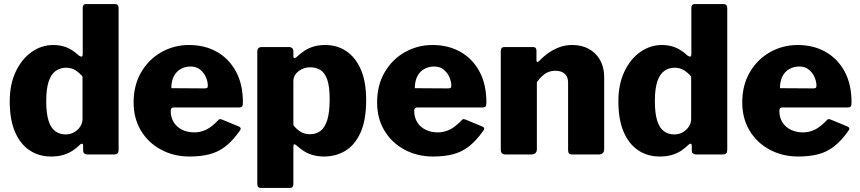

<svg xmlns="http://www.w3.org/2000/svg" viewBox="-20 -762 4243 947"><path d="M413 0Q403 0 396.5 -4.5Q390 -9 390 -21V-45Q390 -52 385 -53Q380 -54 375 -49Q358 -32 337.5 -18.5Q317 -5 291 2.5Q265 10 232 10Q172 10 126 -20.5Q80 -51 54 -111.5Q28 -172 28 -262Q28 -346 57.5 -408.5Q87 -471 136 -505.5Q185 -540 242 -540Q279 -540 309 -528Q339 -516 369 -488Q378 -482 383 -483Q388 -484 388 -496V-723Q388 -742 404 -742H547Q565 -742 565 -721V-23Q565 -11 560 -5.5Q555 0 540 0H413ZM387 -385Q368 -406 349.5 -417Q331 -428 304 -428Q277 -428 254.5 -412Q232 -396 220 -360Q208 -324 208 -263Q208 -203 219.5 -166.5Q231 -130 253 -114.5Q275 -99 303 -99Q327 -99 345.5 -109.5Q364 -120 375.5 -137.5Q387 -155 387 -175V-385Z M822 -216Q822 -182 837.5 -158Q853 -134 879.5 -121.5Q906 -109 939 -109Q969 -109 997 -122.5Q1025 -136 1057 -170Q1061 -174 1064 -174.5Q1067 -175 1076 -172L1158 -138Q1174 -131 1162 -116Q1127 -67 1091.5 -39.5Q1056 -12 1013 -1Q970 10 915 10Q837 10 774 -24Q711 -58 675 -118Q639 -178 639 -257Q639 -342 676.5 -406Q714 -470 776.5 -505Q839 -540 912 -540Q990 -540 1049.5 -506.5Q1109 -473 1143.5 -410Q1178 -347 1178 -257Q1178 -245 1175.5 -239Q1173 -233 1161 -232H836Q830 -232 826 -228Q822 -224 822 -216ZM988 -326Q998 -326 1001.5 -328.5Q1005 -331 1005 -340Q1005 -359 996 -380.5Q987 -402 968 -418Q949 -434 920 -434Q893 -434 871 -421.5Q849 -409 837 -385Q825 -361 825 -327Z M1404 -530Q1427 -530 1427 -508V-483Q1427 -476 1432 -476Q1437 -476 1442 -480Q1460 -497 1480 -510.5Q1500 -524 1525.5 -532Q1551 -540 1585 -540Q1642 -540 1687 -510.5Q1732 -481 1759 -421Q1786 -361 1786 -268Q1786 -169 1758 -107.5Q1730 -46 1683 -18Q1636 10 1578 10Q1541 10 1509.5 -1.5Q1478 -13 1447 -41Q1435 -51 1431 -50.5Q1427 -50 1427 -36V146Q1427 165 1410 165H1266Q1249 165 1249 145V-506Q1249 -518 1254 -524Q1259 -530 1274 -530H1404ZM1427 -145Q1443 -124 1462.5 -112Q1482 -100 1509 -100Q1539 -100 1560.5 -116Q1582 -132 1594 -169.5Q1606 -207 1606 -273Q1606 -334 1594.5 -368Q1583 -402 1561.5 -416Q1540 -430 1510 -430Q1487 -430 1468 -420.5Q1449 -411 1438 -396Q1427 -381 1427 -363V-145Z M2023 -216Q2023 -182 2038.5 -158Q2054 -134 2080.5 -121.5Q2107 -109 2140 -109Q2170 -109 2198 -122.5Q2226 -136 2258 -170Q2262 -174 2265 -174.5Q2268 -175 2277 -172L2359 -138Q2375 -131 2363 -116Q2328 -67 2292.5 -39.5Q2257 -12 2214 -1Q2171 10 2116 10Q2038 10 1975 -24Q1912 -58 1876 -118Q1840 -178 1840 -257Q1840 -342 1877.5 -406Q1915 -470 1977.5 -505Q2040 -540 2113 -540Q2191 -540 2250.5 -506.5Q2310 -473 2344.5 -410Q2379 -347 2379 -257Q2379 -245 2376.5 -239Q2374 -233 2362 -232H2037Q2031 -232 2027 -228Q2023 -224 2023 -216ZM2189 -326Q2199 -326 2202.5 -328.5Q2206 -331 2206 -340Q2206 -359 2197 -380.5Q2188 -402 2169 -418Q2150 -434 2121 -434Q2094 -434 2072 -421.5Q2050 -409 2038 -385Q2026 -361 2026 -327Z M2474 0Q2450 0 2450 -23V-509Q2450 -530 2467 -530H2609Q2626 -530 2626 -512V-464Q2626 -458 2629 -456.5Q2632 -455 2638 -460Q2661 -484 2687 -502Q2713 -520 2741.5 -530Q2770 -540 2802 -540Q2873 -540 2916.5 -496.5Q2960 -453 2960 -380V-27Q2960 0 2932 0H2803Q2791 0 2786.5 -5Q2782 -10 2782 -23V-355Q2782 -383 2765.5 -398Q2749 -413 2719 -413Q2701 -413 2685.5 -407Q2670 -401 2656 -388.5Q2642 -376 2628 -357V-26Q2628 0 2598 0H2474Z M3415 0Q3405 0 3398.5 -4.5Q3392 -9 3392 -21V-45Q3392 -52 3387 -53Q3382 -54 3377 -49Q3360 -32 3339.5 -18.5Q3319 -5 3293 2.5Q3267 10 3234 10Q3174 10 3128 -20.5Q3082 -51 3056 -111.5Q3030 -172 3030 -262Q3030 -346 3059.5 -408.5Q3089 -471 3138 -505.5Q3187 -540 3244 -540Q3281 -540 3311 -528Q3341 -516 3371 -488Q3380 -482 3385 -483Q3390 -484 3390 -496V-723Q3390 -742 3406 -742H3549Q3567 -742 3567 -721V-23Q3567 -11 3562 -5.5Q3557 0 3542 0H3415ZM3389 -385Q3370 -406 3351.5 -417Q3333 -428 3306 -428Q3279 -428 3256.5 -412Q3234 -396 3222 -360Q3210 -324 3210 -263Q3210 -203 3221.5 -166.5Q3233 -130 3255 -114.5Q3277 -99 3305 -99Q3329 -99 3347.5 -109.5Q3366 -120 3377.5 -137.5Q3389 -155 3389 -175V-385Z M3824 -216Q3824 -182 3839.5 -158Q3855 -134 3881.5 -121.5Q3908 -109 3941 -109Q3971 -109 3999 -122.5Q4027 -136 4059 -170Q4063 -174 4066 -174.5Q4069 -175 4078 -172L4160 -138Q4176 -131 4164 -116Q4129 -67 4093.5 -39.5Q4058 -12 4015 -1Q3972 10 3917 10Q3839 10 3776 -24Q3713 -58 3677 -118Q3641 -178 3641 -257Q3641 -342 3678.5 -406Q3716 -470 3778.5 -505Q3841 -540 3914 -540Q3992 -540 4051.5 -506.5Q4111 -473 4145.5 -410Q4180 -347 4180 -257Q4180 -245 4177.5 -239Q4175 -233 4163 -232H3838Q3832 -232 3828 -228Q3824 -224 3824 -216ZM3990 -326Q4000 -326 4003.5 -328.5Q4007 -331 4007 -340Q4007 -359 3998 -380.5Q3989 -402 3970 -418Q3951 -434 3922 -434Q3895 -434 3873 -421.5Q3851 -409 3839 -385Q3827 -361 3827 -327Z"/></svg>

Font: Libre Franklin Thin ExtraBold
Style: Regular
Weight: 800
Version: Version 3.000